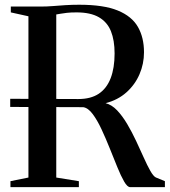

<svg xmlns="http://www.w3.org/2000/svg" viewBox="-20 -770 698 790"><path d="M23 0V-24.5L97 -39.5V-703L24.5 -719V-743H146.5Q172.5 -743 197.5 -745Q222.5 -747 249.2 -748.8Q276 -750.5 306 -750.5Q406.5 -750.5 464.5 -726.8Q522.5 -703 547.5 -659.2Q572.5 -615.5 572.5 -555Q572.5 -507.5 554 -464.5Q535.5 -421.5 500.2 -390Q465 -358.5 414.5 -345.5Q440 -339 462 -315.8Q484 -292.5 503.5 -259.5Q523 -226.5 540 -190.2Q557 -154 571.5 -121.5Q586 -89 598.5 -67Q611 -45 621 -40L658.5 -24.5V0H515.5Q504 0 490.8 -23Q477.5 -46 462.8 -82.2Q448 -118.5 431.5 -159.8Q415 -201 397.5 -238.5Q380 -276 361.2 -301Q342.5 -326 322.5 -329L22 -330V-363.5L302 -362.5Q353.5 -362.5 386.2 -384.2Q419 -406 435.2 -448Q451.5 -490 451.5 -550Q451.5 -604 436.5 -641.5Q421.5 -679 387 -699Q352.5 -719 295 -719Q271 -719 255.2 -717.2Q239.5 -715.5 229.2 -713.5Q219 -711.5 211.5 -710.5V-39.5L304.5 -24.5V0Z"/></svg>

Font: Merriweather 120pt Medium
Style: Regular
Weight: 500
Version: Version 2.100